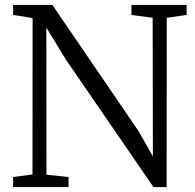

<svg xmlns="http://www.w3.org/2000/svg" viewBox="-20 -763 797 783"><path d="M33.5 0V-41L112.5 -51.5L113 -689Q101 -691.5 87.5 -693.5Q74 -695.5 60.5 -698Q47 -700.5 33.5 -702V-743H193.5L545.5 -227.5L603.5 -125L602.5 -690.5L516 -702V-743H741V-702L660 -690.5L659.5 0H606L249 -519.5L169 -650.5L169.5 -50.5L259.5 -41V0Z"/></svg>

Font: Merriweather 28pt Light
Style: Regular
Weight: 300
Version: Version 2.100